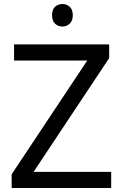

<svg xmlns="http://www.w3.org/2000/svg" viewBox="-20 -935 612 955"><path d="M533 0H38V-68L414 -634H50V-714H523V-646L147 -80H533ZM291 -915Q311 -915 326.5 -901.5Q342 -888 342 -859Q342 -831 326.5 -817Q311 -803 291 -803Q269 -803 254 -817Q239 -831 239 -859Q239 -888 254 -901.5Q269 -915 291 -915Z"/></svg>

Font: Noto Sans Devanagari
Style: Regular
Weight: 400
Designer: Jelle Bosma - Monotype Design Team
Foundry: Monotype Imaging Inc.
Version: Version 2.003